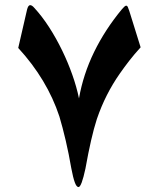

<svg xmlns="http://www.w3.org/2000/svg" viewBox="-20 -721 626 756"><path d="M533.7 -534.7Q508.3 -506.8 488.3 -481Q468.3 -455.1 451.7 -431.2Q423.3 -390.6 400.9 -346.4Q378.4 -302.2 361.3 -252Q349.6 -215.8 338.6 -167.7Q327.6 -119.6 316.4 -57.1Q300.8 15.6 289.1 15.6Q281.2 15.6 274.4 -3.2Q267.6 -22 260.7 -58.6Q251 -115.2 238.8 -167.5Q226.6 -219.7 213.9 -262.2Q189.9 -335 149.2 -402.8Q108.4 -470.7 51.8 -532.2L86.4 -682.6Q90.8 -700.7 98.6 -700.7Q106 -700.7 114.7 -690.4Q145 -657.7 173.1 -614.3Q201.2 -570.8 225.1 -521.5Q247.6 -475.1 264.6 -427Q281.7 -378.9 291 -333.5Q307.6 -428.2 350.6 -516.4Q393.6 -604.5 460.4 -685.1Q465.3 -690.9 469.7 -694.8Q474.1 -698.7 476.6 -698.7Q481 -698.7 483.6 -692.6Q486.3 -686.5 489.3 -677.2Z"/></svg>

Font: XB Zar
Style: Bold
Weight: 700
Designer: Behnam
Foundry: Irmug
Version: Version 8.005 2009